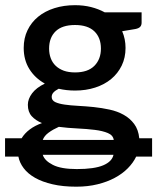

<svg xmlns="http://www.w3.org/2000/svg" viewBox="-22 -539 608 741"><path d="M-2.5 -5.5V65.5H49C52 81.2 58.8 96.1 69.5 110.2C80.2 124.4 94.8 136.7 113.2 147.2C131.8 157.7 154.2 166.1 180.8 172.2C207.2 178.4 237.8 181.5 272.5 181.5C302.2 181.5 329.5 178.4 354.5 172.2C379.5 166.1 401.8 157.7 421.2 147.2C440.8 136.7 457.4 124.5 471.2 110.5C485.1 96.5 495.8 81.5 503.5 65.5H565V-5.5H515.5C513.2 -27.8 506.6 -46.3 495.7 -60.8C484.9 -75.3 471.4 -87 455.2 -96C439.1 -105 421 -111.7 401 -116C381 -120.3 360.7 -123.6 340 -125.8C319.3 -127.9 299.2 -129.5 279.7 -130.5C260.2 -131.5 242.9 -133.1 227.7 -135.3C212.6 -137.4 200.4 -140.7 191.2 -145C182.1 -149.3 177.5 -156 177.5 -165C177.5 -171.3 179.8 -177 184.2 -182C188.8 -187 195.5 -191.8 204.5 -196.5C224.8 -191.8 245.8 -189.5 267.5 -189.5C295.5 -189.5 321.4 -193.3 345.2 -201C369.1 -208.7 389.7 -219.7 407 -234C424.3 -248.3 437.9 -265.7 447.8 -286C457.6 -306.3 462.5 -329 462.5 -354C462.5 -377 458.2 -398.5 449.5 -418.5L500.5 -427C509.2 -428.7 515.3 -431.5 519 -435.5C522.7 -439.5 524.5 -444.8 524.5 -451.5V-491.5H382C366 -500.2 348.4 -506.9 329.3 -511.8C310.1 -516.6 289.5 -519 267.5 -519C238.8 -519 212.3 -515.2 188 -507.5C163.7 -499.8 142.8 -488.8 125.3 -474.5C107.8 -460.2 94.1 -442.8 84.3 -422.5C74.4 -402.2 69.5 -379.3 69.5 -354C69.5 -323 76.8 -295.8 91.3 -272.5C105.8 -249.2 125.7 -230.5 151 -216.5C129 -205.8 112.6 -193.2 101.8 -178.8C90.9 -164.2 85.5 -149.5 85.5 -134.5C85.5 -116.2 90.5 -101.5 100.5 -90.5C110.5 -79.5 123.7 -70.7 140 -64C122 -57.7 106.3 -49.5 93 -39.5C79.7 -29.5 69.2 -18.2 61.5 -5.5ZM267.5 -259.5C250.8 -259.5 236.3 -261.8 224 -266.2C211.7 -270.8 201.3 -277.1 192.8 -285.2C184.3 -293.4 177.9 -303.2 173.8 -314.5C169.6 -325.8 167.5 -338.2 167.5 -351.5C167.5 -379.5 175.8 -401.7 192.5 -418C209.2 -434.3 234.2 -442.5 267.5 -442.5C300.5 -442.5 325.4 -434.3 342.3 -418C359.1 -401.7 367.5 -379.5 367.5 -351.5C367.5 -324.2 359.1 -302 342.3 -285C325.4 -268 300.5 -259.5 267.5 -259.5ZM274.5 113.5C233.8 113.5 202.9 108.1 181.8 97.2C160.6 86.4 147.7 73.5 143 58.5H416C412.3 75.8 399.1 89.3 376.3 99C353.4 108.7 319.5 113.5 274.5 113.5ZM417 1H143C146.7 -9.3 154.2 -18.7 165.5 -27C176.8 -35.3 190 -42.8 205 -49.5C228 -46.5 251.8 -44.4 276.3 -43.3C300.8 -42.1 323.2 -40.3 343.5 -37.8C363.8 -35.3 380.8 -31.2 394.3 -25.5C407.8 -19.8 415.3 -11 417 1Z"/></svg>

Font: Lato Semibold
Style: Regular
Weight: 600
Designer: Lukasz Dziedzic
Foundry: tyPoland Lukasz Dziedzic
Version: Version 2.006; 2014-01-15